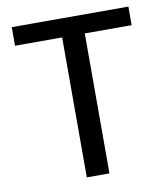

<svg xmlns="http://www.w3.org/2000/svg" viewBox="-80 -768 731 835"><g transform="rotate(-10 286.0 -350.0)"><path d="M236 0V-618H28V-700H543V-618H336V0Z"/></g></svg>

Font: DM Sans 20pt Medium
Style: Regular
Weight: 500
Version: Version 4.004;gftools[0.9.30]